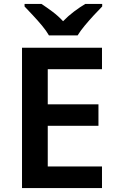

<svg xmlns="http://www.w3.org/2000/svg" viewBox="-20 -957 599 977"><path d="M499 0H92V-714H499V-605H223V-426H481V-317H223V-110H499ZM229 -777Q216 -800 193.5 -827Q171 -854 147 -879.5Q123 -905 105 -924V-937H191Q217 -920 246.5 -898Q276 -876 301 -849Q327 -876 357 -898.5Q387 -921 414 -937H500V-924Q482 -906 458 -880Q434 -854 411.5 -827Q389 -800 375 -777Z"/></svg>

Font: Noto Sans Sora Sompeng Semi
Style: Bold
Weight: 700
Designer: Monotype Design Team. David Williams.
Foundry: Monotype Imaging Inc.
Version: Version 2.101; ttfautohint (v1.8.4.7-5d5b)